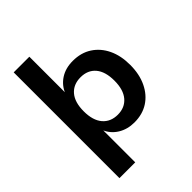

<svg xmlns="http://www.w3.org/2000/svg" viewBox="-247 -830 1136 1136"><g transform="rotate(-45 320.5 -262.5)"><path d="M75 180V-705H206V-401H203Q222 -449 265.5 -477.5Q309 -506 370 -506Q439 -506 489 -473.5Q539 -441 566.5 -383.5Q594 -326 594 -249Q594 -171 566 -112.5Q538 -54 488.5 -22Q439 10 371 10Q313 10 268.5 -17.5Q224 -45 204 -94H207V180ZM334 -92Q393 -92 427.5 -132.5Q462 -173 462 -249Q462 -325 428 -365Q394 -405 334 -405Q274 -405 239.5 -365Q205 -325 205 -249Q205 -173 239.5 -132.5Q274 -92 334 -92Z"/></g></svg>

Font: Nunito Sans 9pt
Style: Bold
Weight: 700
Version: Version 3.101;gftools[0.9.27]